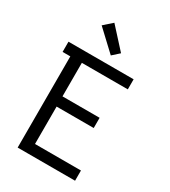

<svg xmlns="http://www.w3.org/2000/svg" viewBox="-233 -1094 1065 1205"><g transform="rotate(30 300.0 -491.0)"><path d="M96 0V-661H40V-735H512V-662H179V-419H448V-345H179V-74H512V0ZM313 -793 169 -928 230 -982 362 -837Z"/></g></svg>

Font: Nova
Style: Regular
Weight: 400
Monospace: yes
Designer: Belleve Invis
Foundry: Belleve Invis
Version: Version 24.1.4; ttfautohint (v1.8.4)